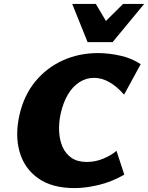

<svg xmlns="http://www.w3.org/2000/svg" viewBox="-20 -947 759 984"><path d="M362 17Q247 17 176 -33Q105 -83 80.5 -168.5Q56 -254 80 -359Q103 -459 161 -529.5Q219 -600 302 -637.5Q385 -675 482 -675Q538 -675 597.5 -661.5Q657 -648 701 -618L616 -462Q578 -505 539.5 -526.5Q501 -548 462 -548Q421 -548 386.5 -525.5Q352 -503 328 -462.5Q304 -422 291 -365Q281 -319 283 -274.5Q285 -230 300.5 -194.5Q316 -159 346.5 -138Q377 -117 425 -117Q469 -117 509.5 -134Q550 -151 577 -174L617 -52Q553 -15 485.5 1Q418 17 362 17ZM429 -731 491 -808 611 -927H719L557 -731ZM429 -731 350 -927H471L541 -809L557 -731Z"/></svg>

Font: Ysabeau Infant Black
Style: Italic
Weight: 900
Italic angle: -12°
Designer: Christian Thalmann (Catharsis Fonts)
Version: Version 2.001;gftools[0.9.30]; featfreeze: ss01,ss02,lnum